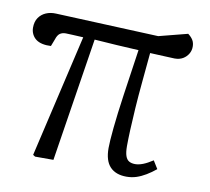

<svg xmlns="http://www.w3.org/2000/svg" viewBox="-66 -604 755 691"><g transform="rotate(10 311.5 -258.5)"><path d="M438 14Q399 14 378 -8Q357 -30 357 -76Q357 -100 362 -150.5Q367 -201 377.5 -274.5Q388 -348 402 -442Q362 -444 321 -446.5Q280 -449 240 -452L169 0H102L94 -5L198 -453Q175 -454 159 -455Q143 -456 134 -456Q121 -456 112.5 -450Q104 -444 99 -428L89 -402Q72 -401 58 -404Q44 -407 34.5 -414Q25 -421 19.5 -432Q14 -443 14 -456Q14 -478 24 -492.5Q34 -507 50.5 -514Q67 -521 87 -520L463 -504L568 -531Q580 -522 586 -512Q592 -502 592 -488Q592 -474 585 -462Q578 -450 565.5 -442.5Q553 -435 535 -435Q524 -435 500 -436.5Q476 -438 445 -439Q440 -384 435 -332Q430 -280 427 -234.5Q424 -189 422.5 -153.5Q421 -118 421 -95Q421 -72 425.5 -59Q430 -46 439 -41Q448 -36 461 -36Q474 -36 489.5 -42Q505 -48 525 -61L543 -32Q526 -18 508.5 -7.5Q491 3 474 8.5Q457 14 438 14Z"/></g></svg>

Font: Literata 24pt Light
Style: Italic
Weight: 300
Italic angle: -2°
Designer: Latin by Veronika Burian and Jose Scaglione. Greek by Irene Vlachou. Cyrillic by Vera Evstafieva
Foundry: TypeTogether
Version: Version 3.103;gftools[0.9.29]